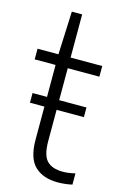

<svg xmlns="http://www.w3.org/2000/svg" viewBox="-116 -792 542 853"><g transform="rotate(15 155.0 -365.5)"><path d="M240 9Q172.5 9 134.2 -27.2Q96 -63.5 96 -149.5V-301H29.5V-345.5H96V-492.5H0V-541.5H96L104.5 -740H152V-541.5H297.5V-492.5H152V-345.5H277.5V-301H152V-157.5Q152 -92.5 176 -67.5Q200 -42.5 249.5 -42.5Q274 -42.5 306 -50V1.5Q291.5 5 273.8 7Q256 9 240 9Z"/></g></svg>

Font: Encode Sans Condensed Condensed Light
Style: Regular
Weight: 300
Width: 3
Designer: Multiple Designers
Foundry: Impallari Type
Version: Version 3.000; ttfautohint (v1.8.3) -l 8 -r 50 -G 200 -x 14 